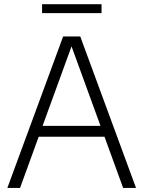

<svg xmlns="http://www.w3.org/2000/svg" viewBox="-20 -918 700 938"><path d="M581.5 0 490.5 -250H169L78 0H16L288.5 -740H372L644.5 0ZM188 -303H471L329.5 -691.5ZM185.5 -854V-897.5H476V-854Z"/></svg>

Font: Encode Sans Light
Style: Regular
Weight: 300
Designer: Multiple Designers
Foundry: Impallari Type
Version: Version 2.000